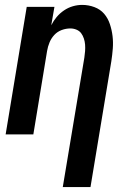

<svg xmlns="http://www.w3.org/2000/svg" viewBox="-20 -548 540 783"><path d="M236 215 324 -313Q326 -326 327 -339.5Q328 -353 327 -366Q326 -379 322 -391Q318 -403 311 -412.5Q304 -422 292 -427Q280 -432 267 -432Q249 -432 231.5 -425.5Q214 -419 201.5 -405.5Q189 -392 182 -375Q175 -358 172 -340L116 0H3L89 -520H202L189 -445Q198 -463 211 -478.5Q224 -494 241 -505.5Q258 -517 277 -522.5Q296 -528 315 -528Q341 -528 365 -519Q389 -510 404.5 -492Q420 -474 428 -450Q436 -426 439 -401Q442 -376 440 -350Q438 -324 434 -298L349 215Z"/></svg>

Font: Iosevka
Style: Bold Italic
Weight: 700
Italic angle: -9°
Monospace: yes
Designer: Belleve Invis
Foundry: Belleve Invis
Version: Version 32.5.0; ttfautohint (v1.8.4)